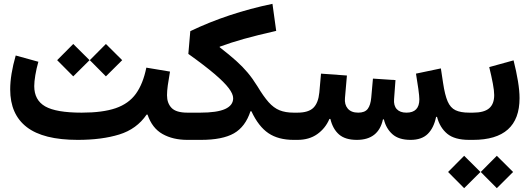

<svg xmlns="http://www.w3.org/2000/svg" viewBox="-20 -730 2764 1002"><path d="M867.2 -356.4Q859.9 -315.4 855.7 -284.9Q851.6 -254.4 851.6 -232.9Q851.6 -191.4 875.5 -166.7Q899.4 -142.1 958 -142.1H958.5V0H958Q882.8 0 828.4 -30.5Q773.9 -61 750 -131.8H745.1Q693.4 -56.2 602.3 -28.1Q511.2 0 385.7 0Q206.1 0 119.6 -66.7Q33.2 -133.3 33.2 -263.2Q33.2 -339.8 62 -440.4L180.2 -407.7Q169.9 -371.6 164.3 -337.4Q158.7 -303.2 158.7 -280.8Q158.7 -207.5 215.8 -174.8Q272.9 -142.1 406.2 -142.1Q516.1 -142.1 584 -165.5Q651.9 -189 689.2 -240.7Q726.6 -292.5 743.7 -377ZM278.3 -416 362.3 -500.5 447.3 -416 362.3 -331.5ZM448.7 -416 532.7 -500.5 617.7 -416 532.7 -331.5Z M1287.1 -149.4Q1260.7 -68.4 1200.9 -34.2Q1141.1 0 1028.3 0H958.5Q947.8 0 943.1 -16.4Q938.5 -32.7 938.5 -70.8Q938.5 -109.4 943.1 -125.7Q947.8 -142.1 958.5 -142.1H1024.9Q1112.8 -142.1 1154.8 -161.1Q1196.8 -180.2 1196.8 -217.3Q1196.8 -239.3 1173.8 -269.8Q1150.9 -300.3 1099.6 -344Q1048.3 -387.7 962.9 -448.7L973.1 -567.4Q1169.4 -661.6 1401.9 -710L1421.4 -568.8Q1322.3 -546.4 1252.7 -526.9Q1183.1 -507.3 1126.5 -486.3V-483.4Q1178.7 -442.9 1212.6 -412.4Q1246.6 -381.8 1272.2 -351.3Q1297.9 -320.8 1323.7 -279.3Q1355 -227.1 1381.6 -197Q1408.2 -167 1439 -154.5Q1469.7 -142.1 1512.7 -142.1H1513.2V0H1512.7Q1432.6 0 1380.9 -34.9Q1329.1 -69.8 1292 -149.4Z M2255.9 -120.1Q2244.1 -62.5 2212.4 -31.2Q2180.7 0 2122.6 0Q2061 0 2027.8 -29.8Q1994.6 -59.6 1983.4 -106.9H1978.5Q1955.1 0 1842.3 0Q1781.7 0 1749.3 -28.3Q1716.8 -56.6 1704.1 -109.4H1699.2Q1678.2 -60.1 1635.7 -30Q1593.3 0 1532.2 0H1513.2Q1502.9 0 1498 -17.1Q1493.2 -34.2 1493.2 -72.3Q1493.2 -109.9 1497.8 -126Q1502.4 -142.1 1513.2 -142.1H1532.2Q1589.4 -142.1 1615.2 -167.2Q1641.1 -192.4 1646.5 -247.1L1655.3 -345.7L1790.5 -335.9L1780.3 -218.8Q1776.9 -184.6 1794.9 -163.3Q1813 -142.1 1849.6 -142.1Q1884.3 -142.1 1899.2 -161.9Q1914.1 -181.6 1917.5 -221.2L1926.3 -319.8L2043.9 -312L2036.6 -212.9Q2033.7 -179.2 2050.5 -160.6Q2067.4 -142.1 2101.1 -142.1Q2168.5 -142.1 2168.5 -211.9Q2168.5 -227.5 2163.1 -266.8Q2157.7 -306.2 2150.9 -345.7L2280.8 -373L2292.5 -295.9Q2301.8 -233.9 2316.2 -200.7Q2330.6 -167.5 2357.2 -154.8Q2383.8 -142.1 2428.7 -142.1H2429.2V0H2428.7Q2352.5 0 2314 -32Q2275.4 -64 2260.7 -120.1Z M2660.2 -415Q2674.8 -356.9 2683.1 -306.4Q2691.4 -255.9 2691.4 -217.8Q2691.4 0 2448.2 0H2429.2Q2409.2 0 2409.2 -71.3Q2409.2 -142.1 2429.2 -142.1H2448.2Q2505.9 -142.1 2532.5 -164.6Q2559.1 -187 2559.1 -233.9Q2559.1 -256.3 2552 -294.2Q2544.9 -332 2533.2 -379.9ZM2318.4 167.5 2402.3 83 2487.3 167.5 2402.3 252ZM2488.8 167.5 2572.8 83 2657.7 167.5 2572.8 252Z"/></svg>

Font: Estedad-FD Bold
Style: Regular
Weight: 700
Designer: Amin Abedi
Version: Version 7.3